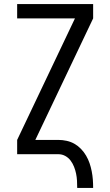

<svg xmlns="http://www.w3.org/2000/svg" viewBox="-20 -755 540 940"><path d="M358 165Q358 147 357 129.5Q356 112 352.5 95Q349 78 342.5 61.5Q336 45 325.5 31Q315 17 299.5 8.5Q284 0 266 0H64V-70L347 -665H64V-735H436V-665L153 -70H266Q286 -70 306.5 -65.5Q327 -61 344.5 -51Q362 -41 376.5 -26Q391 -11 401.5 7Q412 25 418.5 44Q425 63 429 83.5Q433 104 434.5 124Q436 144 436 165Z"/></svg>

Font: Iosevka SS18
Style: Regular
Weight: 400
Monospace: yes
Designer: Belleve Invis
Foundry: Belleve Invis
Version: Version 25.1.1; ttfautohint (v1.8.4)